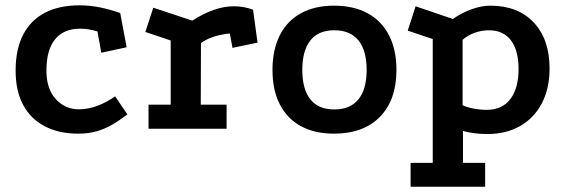

<svg xmlns="http://www.w3.org/2000/svg" viewBox="-20 -488 2143 728"><path d="M349.5 -369Q331 -374.5 315 -376.9Q299 -379.2 282.8 -379.2Q221.8 -379.2 188.9 -339.1Q156 -299 156 -220.2Q156 -151 191.6 -112.2Q227.2 -73.5 279.2 -73.5Q312.5 -73.5 347.5 -86.1Q382.5 -98.8 416.5 -122.8L463 -54.2Q433.5 -31.5 405.2 -15.2Q377 1 346 9.9Q315 18.8 276 18.8Q203.8 18.8 150.5 -8.8Q97.2 -36.2 68.2 -89.4Q39.2 -142.5 39.2 -220.2Q39.2 -301.2 67.9 -356.5Q96.5 -411.8 150.6 -439.8Q204.8 -467.8 281.5 -467.8Q320.8 -467.8 358.9 -460Q397 -452.2 435.8 -438.5L460.2 -308.8L364 -288Z M709.2 -409.8Q750.8 -436.5 790 -450.4Q829.2 -464.2 867.8 -464.2Q905.2 -464.2 939.5 -451L956.5 -326.5L861.5 -306.5L851.5 -361Q818.2 -358 789.9 -348.6Q761.5 -339.2 742 -324.8L741.2 -91.2H839.2V0H543.2V-91.2H627.2V-334.5L531.2 -366.8L561.2 -458.8Z M1246.1 -466.5Q1321.5 -466.5 1374.4 -437.5Q1427.2 -408.5 1455.2 -353.8Q1483.2 -299.2 1483.2 -222.8Q1483.2 -109.2 1420.8 -45.2Q1358.2 18.8 1246 18.8Q1173 18.8 1120.6 -9.9Q1068.2 -38.5 1040.8 -92.6Q1013.2 -146.6 1013.2 -223Q1013.2 -299.3 1040.8 -353.9Q1068.2 -408.5 1120.6 -437.5Q1173 -466.5 1246.1 -466.5ZM1247.4 -373.2Q1187.2 -373.2 1156.8 -334.6Q1126.2 -296 1126.2 -223Q1126.2 -150 1156.7 -111.5Q1187.2 -73 1247.3 -73Q1308.2 -73 1339.2 -111.5Q1370.2 -150 1370.2 -223Q1370.2 -296 1339.3 -334.6Q1308.4 -373.2 1247.4 -373.2Z M1536.8 220V129.5H1620.8V-340L1526 -371.8L1555.8 -464.2L1697.2 -416Q1730.8 -439.8 1768.4 -453.1Q1806 -466.5 1839.2 -466.5Q1943.5 -466.5 2003.6 -402.9Q2063.8 -339.2 2063.8 -228Q2063.8 -153 2034.8 -97Q2005.8 -41 1952.6 -10.4Q1899.5 20.2 1827.8 20.2Q1776.8 20.2 1735.5 8.5V129.5H1819.5V220ZM1826 -71.5Q1883.5 -71.5 1914.9 -112.2Q1946.2 -153 1946.2 -226.5Q1946.2 -297.2 1917.2 -335.2Q1888.2 -373.2 1833.8 -373.2Q1805.5 -373.2 1779.1 -363.5Q1752.8 -353.8 1734 -337V-89Q1751 -81 1775.9 -76.2Q1800.8 -71.5 1826 -71.5Z"/></svg>

Font: Podkova VF Beta
Style: Regular
Weight: 400
Designer: Ilya Yudin
Foundry: Cyreal (www.cyreal.org)
Version: Version 2.100